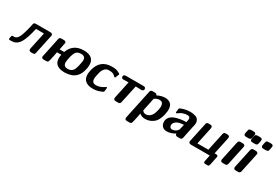

<svg xmlns="http://www.w3.org/2000/svg" viewBox="64 -1886 4660 3244"><g transform="rotate(30 2394.0 -264.0)"><path d="M24.9 -15.1Q24.9 -20 34.2 -63Q37.1 -78.1 42 -81.5Q46.9 -85 58.1 -85H86.9Q134.8 -85 169.4 -154.1Q204.1 -223.1 245.1 -410.2Q245.1 -411.1 246.6 -418.5Q248 -425.8 248.5 -428.5Q249 -431.2 251.5 -437Q253.9 -442.9 256.8 -445.6Q259.8 -448.2 264.4 -451.7Q269 -455.1 276.1 -456.5Q283.2 -458 292 -458H576.2Q594.2 -458 604.7 -450.4Q615.2 -442.9 617.7 -436Q620.1 -429.2 620.1 -421.9L617.2 -403.8L542 -49.8Q539.1 -33.7 537.6 -28.8Q536.1 -23.9 531 -14.9Q525.9 -5.9 517.3 -2.9Q508.8 0 495.1 0H461.9Q437 0 428 -11.5Q418.9 -22.9 418.9 -36.1Q418.9 -48.3 421.9 -59.1L491.2 -384.8H335.9Q314 -281.7 289.1 -210Q264.2 -138.2 240.5 -97.7Q216.8 -57.1 186.3 -34.7Q155.8 -12.2 130.4 -6.1Q105 0 67.9 0H53.2Q38.1 0 31.5 -2.7Q24.9 -5.4 24.9 -15.1Z M664.6 -36.1Q664.6 -41 672.9 -76.2L745.6 -420.9Q749.5 -438 757.6 -446.5Q765.6 -455.1 772.7 -456.5Q779.8 -458 792.5 -458H839.8Q858.9 -458 869.4 -449.5Q879.9 -440.9 881.3 -435.1Q882.8 -429.2 882.8 -424.8Q882.8 -418.9 854.5 -285.2H942.9Q1011.7 -475.1 1221.7 -475.1Q1423.8 -475.1 1423.8 -305.2Q1423.8 -247.1 1402.3 -179Q1380.9 -110.8 1336.4 -65.9Q1265.6 5.9 1134.8 11.2H1102.5Q916.5 3.4 916.5 -151.9Q916.5 -182.6 924.8 -220.2H840.8Q833 -182.1 821.8 -125Q804.7 -38.1 795.2 -19Q785.6 0 755.9 0H715.8Q693.8 0 686.5 -2.9Q664.6 -13.2 664.6 -36.1ZM1051.8 -146Q1051.8 -66.9 1136.7 -66.9Q1168.9 -66.9 1192.9 -78.4Q1216.8 -89.8 1231.2 -105.5Q1245.6 -121.1 1257.1 -153.1Q1268.6 -185.1 1274.2 -210Q1279.8 -234.9 1288.6 -280.8Q1288.6 -283.7 1290 -291.7Q1291.5 -299.8 1292.5 -307.9Q1293.5 -315.9 1293.5 -324.2Q1293.5 -402.3 1207.5 -401.9Q1134.3 -401.9 1104 -351.8Q1073.7 -301.8 1054.7 -185.1Q1051.8 -151.9 1051.8 -146Z M1473.6 -155.8Q1473.6 -181.6 1485.4 -244.1Q1540.5 -475.1 1770.5 -475.1Q1826.7 -475.1 1859.1 -466.1Q1891.6 -457 1928.2 -434.1L1933.6 -429.2L1936.5 -423.8V-418.9Q1935.5 -409.2 1908.7 -347.2Q1903.8 -339.4 1898.4 -338.9Q1892.6 -338.9 1870.6 -359.4Q1848.6 -379.9 1828.6 -387.2Q1803.7 -396 1756.3 -396Q1666.5 -396 1632.3 -285.2Q1626.5 -266.1 1614.3 -208Q1607.4 -174.8 1607.4 -148.9Q1607.4 -66.9 1685.5 -66.9Q1730.5 -66.9 1768.6 -81.5Q1806.6 -96.2 1830.6 -113Q1854.5 -129.9 1859.4 -130.9H1862.3Q1872.1 -127 1872.6 -118.2Q1872.6 -112.3 1866.7 -59.1Q1864.7 -43.9 1860.1 -39.6Q1855.5 -35.2 1838.4 -26.9Q1755.4 11.2 1670.4 11.2Q1575.2 11.2 1524.4 -30.8Q1473.6 -72.8 1473.6 -155.8Z M2002.4 -418.9Q2002.4 -426.8 2004.4 -433.8Q2006.3 -440.9 2017.3 -449.5Q2028.3 -458 2047.4 -458H2388.2Q2436 -458 2436 -421.9Q2436 -414.1 2433.6 -406.5Q2431.2 -398.9 2420.7 -390.4Q2410.2 -381.8 2393.1 -381.8Q2390.1 -381.8 2383.8 -382.3Q2377.4 -382.8 2373 -382.8H2372.1L2281.2 -384.8L2208 -44.9Q2205.1 -33.7 2204.1 -29.8Q2203.1 -25.9 2199.7 -18.6Q2196.3 -11.2 2192.1 -8.1Q2188 -4.9 2179.7 -2.4Q2171.4 0 2160.2 0H2114.3Q2070.3 0 2070.3 -37.1Q2070.3 -42 2072.3 -54.2L2142.1 -383.8Q2107.9 -383.8 2085.4 -383.3Q2063 -382.8 2055.2 -382.3Q2047.4 -381.8 2044.4 -381.8Q2020.5 -381.8 2011.5 -393.8Q2002.4 -405.8 2002.4 -418.9Z M2401.9 158.2Q2401.9 157.2 2404.8 142.1L2523.9 -420.9Q2530.8 -458 2567.9 -458H2607.9Q2609.9 -458 2619.4 -457.5Q2628.9 -457 2634.5 -455.6Q2640.1 -454.1 2647.5 -447.5Q2654.8 -440.9 2658.2 -428.2Q2736.3 -469.2 2813 -469.2Q2875 -469.2 2916.5 -435.1Q2958 -400.9 2958 -318.8L2957 -293Q2952.1 -253.9 2946 -222.9Q2939.9 -191.9 2920.9 -145Q2901.9 -98.1 2875 -67.1Q2848.1 -36.1 2799.1 -12.5Q2750 11.2 2686 11.2Q2624 11.2 2579.1 -27.8Q2570.3 14.2 2558.1 75.2Q2541 159.2 2532 177Q2522.9 194.8 2494.1 194.8H2444.8Q2419.9 194.8 2410.9 183.1Q2401.9 171.4 2401.9 158.2ZM2594.2 -98.1Q2620.1 -62 2660.2 -62Q2707 -62 2741.5 -92Q2775.9 -122.1 2791.5 -166Q2807.1 -210 2813.5 -243.9Q2819.8 -277.8 2819.8 -303.2Q2819.8 -391.1 2745.1 -391.1Q2697.3 -391.1 2647.9 -356Z M2991.7 -108.9Q2991.7 -160.6 3023.2 -198.2Q3054.7 -235.8 3106.7 -254.9Q3158.7 -273.9 3212.6 -282.5Q3266.6 -291 3325.7 -291Q3335.4 -344.2 3335.4 -356Q3335.4 -403.8 3281.7 -403.8Q3244.6 -403.8 3210.2 -393.3Q3175.8 -382.8 3156.7 -370.8Q3137.7 -358.9 3121.6 -347.4Q3105.5 -335.9 3101.6 -335Q3088.4 -335 3088.4 -351.1Q3088.4 -357.9 3095.7 -409.2Q3097.7 -425.3 3101.6 -429.7Q3105.5 -434.1 3120.6 -439.9Q3203.6 -475.1 3295.4 -475.1H3305.7Q3328.6 -475.1 3350.1 -472.2Q3371.6 -469.2 3402.6 -458.7Q3433.6 -448.2 3452.6 -421.1Q3471.7 -394 3471.7 -354Q3471.7 -342.8 3471.7 -341.8Q3471.7 -340.8 3470.7 -332Q3469.7 -323.2 3468.8 -318.6Q3467.8 -314 3463.6 -295.4Q3459.5 -276.9 3455.1 -257.3Q3450.7 -237.8 3442.6 -197.5Q3434.6 -157.2 3424.3 -109.9Q3422.4 -100.1 3419.4 -85.4Q3416.5 -70.8 3415.5 -64.5Q3414.6 -58.1 3412.1 -48.1Q3409.7 -38.1 3408.2 -33.4Q3406.7 -28.8 3404.1 -22.5Q3401.4 -16.1 3398.9 -13.7Q3396.5 -11.2 3393.1 -7.6Q3389.6 -3.9 3385 -2.9Q3380.4 -2 3375 -1Q3369.6 0 3362.3 0H3314.5Q3276.4 0 3273.4 -39.1Q3192.4 10.7 3111.3 11.2Q3054.2 11.2 3022.9 -23.9Q2991.7 -59.1 2991.7 -108.9ZM3123.5 -118.2Q3123.5 -97.2 3135.5 -79.6Q3147.5 -62 3176.8 -62Q3210 -62 3240.7 -80.1Q3271.5 -98.1 3286.6 -126Q3290.5 -133.8 3311.5 -231Q3210.4 -226.1 3167 -193.1Q3123.5 -160.2 3123.5 -118.2Z M3535.6 -36.1Q3535.6 -43.9 3539.6 -58.1L3614.3 -410.2Q3620.1 -442.4 3630.9 -450.2Q3641.6 -458 3661.6 -458H3696.3Q3717.3 -458 3726.8 -446.5Q3736.3 -435.1 3736.3 -421.9Q3736.3 -409.7 3733.4 -397.9L3664.6 -73.2H3878.4L3951.7 -417Q3954.6 -435.1 3962.4 -444.6Q3970.2 -454.1 3977.8 -456.1Q3985.4 -458 3998.5 -458H4028.3Q4072.3 -458 4072.3 -421.9Q4072.3 -409.7 4069.3 -397.9L4000.5 -73.2H4031.2Q4067.4 -73.2 4067.4 -44.9Q4067.4 -40 4031.2 129.9Q4026.4 150.9 4017.8 156.5Q4009.3 162.1 3991.2 162.1H3956.5Q3921.4 162.1 3921.4 132.8Q3921.4 129.9 3948.2 0H3586.4Q3566.4 0 3561 -2Q3555.7 -3.9 3545.4 -12.2Q3535.6 -24.9 3535.6 -36.1Z M4157.2 -37.1Q4157.2 -42 4160.2 -57.1L4237.3 -418Q4242.2 -437 4250.2 -446Q4258.3 -455.1 4263.9 -456.1Q4269.5 -457 4285.2 -458H4327.1Q4372.1 -458 4372.6 -421.9Q4372.6 -418 4370.8 -410.4Q4369.1 -402.8 4369.1 -401.9L4292.5 -40Q4288.6 -21 4279.1 -11.5Q4269.5 -2 4264.4 -1.5Q4259.3 -1 4245.1 0H4201.2Q4157.2 0 4157.2 -37.1ZM4277.3 -617.2Q4277.3 -624 4284.9 -660.4Q4292.5 -696.8 4296.4 -704.1Q4306.2 -721.2 4337.4 -723.1H4388.2Q4415 -723.1 4424.1 -711.2Q4433.1 -699.2 4433.1 -687Q4433.1 -680.2 4425.8 -642.6Q4418.5 -605 4412.1 -597.2Q4399.9 -580.1 4373.5 -580.1H4321.3Q4277.3 -580.1 4277.3 -617.2Z M4412.1 -37.1Q4412.1 -42 4415 -57.1L4492.2 -418Q4497.1 -437 4505.1 -446Q4513.2 -455.1 4518.8 -456.1Q4524.4 -457 4540 -458H4582Q4627 -458 4627.4 -421.9Q4627.4 -418 4625.7 -410.4Q4624 -402.8 4624 -401.9L4547.4 -40Q4543.5 -21 4533.9 -11.5Q4524.4 -2 4519.3 -1.5Q4514.2 -1 4500 0H4456.1Q4412.1 0 4412.1 -37.1ZM4419.4 -588.9Q4419.4 -595.7 4426.8 -632.3Q4434.1 -668.9 4438.5 -675.8Q4448.2 -692.9 4479 -694.8H4530.3Q4557.1 -694.8 4566.2 -682.9Q4575.2 -670.9 4575.2 -659.2Q4575.2 -652.3 4567.6 -614.7Q4560.1 -577.1 4554.2 -568.8Q4542 -551.8 4515.1 -551.8H4463.4Q4419.4 -551.8 4419.4 -588.9ZM4632.3 -588.9Q4632.3 -590.8 4643.1 -646Q4649.9 -679.2 4659.7 -686.5Q4669.4 -693.8 4692.4 -693.8H4744.1Q4788.1 -693.8 4788.1 -658.2Q4788.1 -652.3 4780.8 -614.7Q4773.4 -577.1 4768.1 -568.8Q4756.8 -551.8 4729 -551.8H4676.3Q4632.3 -551.8 4632.3 -588.9Z"/></g></svg>

Font: CMU Sans Serif
Style: BoldOblique
Weight: 700
Italic angle: -12°
Version: Version 0.7.0